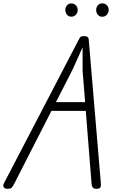

<svg xmlns="http://www.w3.org/2000/svg" viewBox="-45 -1152 694 1174"><path d="M0 2.5Q-9.5 2.5 -16.5 -1.5Q-23.5 -5.5 -24.8 -13.8Q-26 -22 -19.5 -34L431 -899Q439.5 -915.5 444.2 -923.2Q449 -931 468.5 -931Q484.5 -931 490.8 -925.5Q497 -920 497.5 -910L572 -28Q573.5 -13.5 568 -5.5Q562.5 2.5 546 2.5Q526.5 2.5 521.2 -6.8Q516 -16 515 -27L479.5 -474H269.5L43 -30.5Q33 -10.5 26 -4Q19 2.5 0 2.5ZM297 -527.5H475.5L460 -719.5V-863L400 -729ZM580 -1049.5Q564 -1049.5 553.5 -1061.5Q543 -1073.5 543 -1091Q543 -1107 553 -1119.2Q563 -1131.5 580 -1131.5Q596.5 -1131.5 608 -1120.5Q619.5 -1109.5 619.5 -1091Q619.5 -1074 608.2 -1061.8Q597 -1049.5 580 -1049.5ZM390.5 -1050Q375 -1050 364.8 -1062Q354.5 -1074 354.5 -1091Q354.5 -1107 364.5 -1119Q374.5 -1131 390.5 -1131Q407 -1131 418.5 -1120Q430 -1109 430 -1091Q430 -1074 419 -1062Q408 -1050 390.5 -1050Z"/></svg>

Font: Edu AU VIC WA NT Hand
Style: Regular
Weight: 400
Designer: Tina and Corey Anderson, Eben Sorkin, Mirko Velimirovic
Foundry: Google for Education
Version: Version 1.001